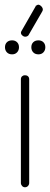

<svg xmlns="http://www.w3.org/2000/svg" viewBox="-20 -789 211 809"><path d="M85 -472Q93 -472 98 -467.5Q103 -463 103 -455V-18Q103 -11 98 -5.5Q93 0 85 0Q78 0 73 -5.5Q68 -11 68 -18V-455Q68 -463 73 -467.5Q78 -472 85 -472ZM31 -619Q44 -619 52 -611Q60 -603 60 -590Q60 -577 52 -568.5Q44 -560 31 -560Q17 -560 9 -568.5Q1 -577 1 -590Q1 -603 9 -611Q17 -619 31 -619ZM142 -619Q155 -619 163 -611Q171 -603 171 -590Q171 -577 163 -568.5Q155 -560 142 -560Q128 -560 120 -568.5Q112 -577 112 -590Q112 -603 120 -611Q128 -619 142 -619ZM102 -644Q101 -640 96 -637Q89 -633 82 -635Q75 -637 70 -644Q66 -652 71 -659L130 -762Q130 -766 134 -766Q140 -771 146.5 -768Q153 -765 157 -759Q164 -749 157 -739Z"/></svg>

Font: AkaAcidDosis
Style: ExtraLight
Weight: 250
Designer: Edgar Tolentino, Pablo Impallari, Igino Marini, Aka-Acid
Foundry: Edgar Tolentino, Pablo Impallari, Igino Marini, Aka-Acid
Version: Version 1.007